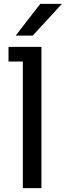

<svg xmlns="http://www.w3.org/2000/svg" viewBox="-20 -972 340 992"><path d="M98 -654H24V-730H194V0H98ZM188 -952H300L149 -788H61Z"/></svg>

Font: Sora-SIA
Style: Regular
Weight: 400
Designer: Jonathan Barnbrook, Julián Moncada
Foundry: Barnbrook Fonts
Version: Version 2.000